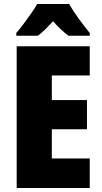

<svg xmlns="http://www.w3.org/2000/svg" viewBox="-20 -947 515 967"><path d="M432 0H64V-714H432V-567H241V-443H418V-296H241V-149H432ZM328 -927Q347 -894 375 -855Q403 -816 432 -781V-767H325Q307 -780 288 -798Q269 -816 247 -840Q224 -815 205.5 -797Q187 -779 171 -767H62V-781Q77 -798 97.5 -825Q118 -852 137.5 -880Q157 -908 167 -927Z"/></svg>

Font: Noto Sans Lao Condensed Black
Style: Regular
Weight: 900
Width: 3
Designer: Monotype Design Team
Foundry: Monotype Imaging Inc.
Version: Version 2.003; ttfautohint (v1.8.4.7-5d5b)